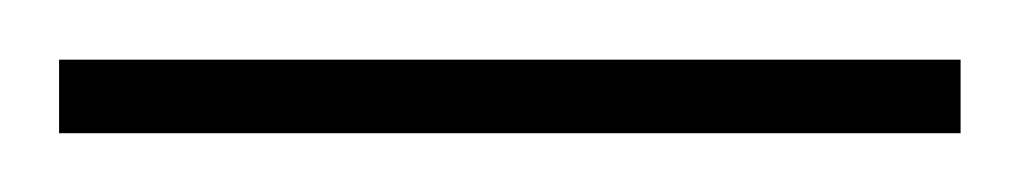

<svg xmlns="http://www.w3.org/2000/svg" viewBox="-20 75 345 65"><path d="M0 120.1V95.2H305.2V120.1Z"/></svg>

Font: FORM UDPGothic
Style: Regular
Weight: 400
Foundry: Pronama LLC
Version: Version 1.05101